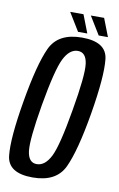

<svg xmlns="http://www.w3.org/2000/svg" viewBox="-82 -747 495 797"><g transform="rotate(10 165.5 -348.0)"><path d="M113 4Q10 4 2 -67.5Q-6 -139 21.5 -299.5Q49 -461.5 82.2 -532.5Q115.5 -603.5 215.5 -603.5Q318.5 -603.5 326.2 -532Q334 -460.5 307 -299.5Q279.5 -138 246.2 -67Q213 4 113 4ZM120.5 -53.5Q155.5 -53.5 179 -100Q202.5 -146.5 228.5 -299.5Q255 -451.5 248.8 -498.8Q242.5 -546 208 -546Q173 -546 149.5 -499Q126 -452 99.5 -299.5Q73.5 -147.5 79.8 -100.5Q86 -53.5 120.5 -53.5ZM281.5 -624 235 -700H291L320.5 -624ZM194.5 -624 148 -700H204L233.5 -624Z"/></g></svg>

Font: Anybody Condensed Regular
Style: Italic
Weight: 400
Width: 3
Italic angle: -10°
Designer: Tyler Finck
Foundry: Etcetera Type Company
Version: Version 1.010; ttfautohint (v1.8.3) -l 8 -r 50 -G 200 -x 14 